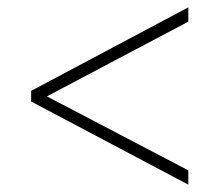

<svg xmlns="http://www.w3.org/2000/svg" viewBox="-20 -620 599 524"><path d="M494 -116 65 -343V-372L494 -600V-561L108 -357L494 -155Z"/></svg>

Font: Noto Serif Thai ExtraLight
Style: Regular
Weight: 250
Version: Version 2.001